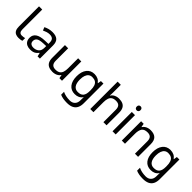

<svg xmlns="http://www.w3.org/2000/svg" viewBox="241 -2145 3770 3770"><g transform="rotate(45 2125.5 -260.0)"><path d="M243 10Q199 10 164.5 -4.5Q130 -19 110 -55.5Q90 -92 90 -157V-714H179V-165Q179 -117 197.5 -93Q216 -69 256 -69Q278 -69 301.5 -72.5Q325 -76 338 -80V-6Q324 1 296.5 5.5Q269 10 243 10Z M636 -545Q734 -545 781 -502Q828 -459 828 -365V0H764L747 -76H743Q720 -47 695.5 -27.5Q671 -8 639.5 1Q608 10 563 10Q515 10 476.5 -7Q438 -24 416 -59.5Q394 -95 394 -149Q394 -229 457 -272.5Q520 -316 651 -320L742 -323V-355Q742 -422 713 -448Q684 -474 631 -474Q589 -474 551 -461.5Q513 -449 480 -433L453 -499Q488 -518 536 -531.5Q584 -545 636 -545ZM662 -259Q562 -255 523.5 -227Q485 -199 485 -148Q485 -103 512.5 -82Q540 -61 583 -61Q651 -61 696 -98.5Q741 -136 741 -214V-262Z M1442 -536V0H1370L1357 -71H1353Q1336 -43 1309 -25Q1282 -7 1250 1.5Q1218 10 1183 10Q1119 10 1075.5 -10.5Q1032 -31 1010 -74Q988 -117 988 -185V-536H1077V-191Q1077 -127 1106 -95Q1135 -63 1196 -63Q1256 -63 1290.5 -85.5Q1325 -108 1339.5 -151.5Q1354 -195 1354 -257V-536Z M1802 -546Q1855 -546 1897.5 -526Q1940 -506 1970 -465H1975L1987 -536H2057V9Q2057 85 2031 136.5Q2005 188 1952 214Q1899 240 1817 240Q1759 240 1710.5 231.5Q1662 223 1624 206V125Q1662 145 1713 156Q1764 167 1822 167Q1891 167 1930.5 126.5Q1970 86 1970 16V-5Q1970 -17 1971 -39.5Q1972 -62 1973 -71H1969Q1941 -30 1899.5 -10Q1858 10 1803 10Q1699 10 1640.5 -63Q1582 -136 1582 -267Q1582 -395 1640.5 -470.5Q1699 -546 1802 -546ZM1814 -472Q1769 -472 1737.5 -448Q1706 -424 1689.5 -378Q1673 -332 1673 -266Q1673 -167 1709.5 -114.5Q1746 -62 1816 -62Q1857 -62 1886 -72.5Q1915 -83 1934 -105.5Q1953 -128 1962 -163Q1971 -198 1971 -246V-267Q1971 -340 1954.5 -385Q1938 -430 1903 -451Q1868 -472 1814 -472Z M2315 -537Q2315 -518 2313.5 -498Q2312 -478 2310 -462H2316Q2333 -490 2359 -508Q2385 -526 2417 -535.5Q2449 -545 2483 -545Q2548 -545 2591.5 -524.5Q2635 -504 2657 -461Q2679 -418 2679 -349V0H2592V-343Q2592 -408 2563 -440Q2534 -472 2472 -472Q2412 -472 2378 -449.5Q2344 -427 2329.5 -383.5Q2315 -340 2315 -277V0H2227V-760H2315Z M2933 -536V0H2845V-536ZM2890 -737Q2910 -737 2925.5 -723.5Q2941 -710 2941 -681Q2941 -653 2925.5 -639Q2910 -625 2890 -625Q2868 -625 2853 -639Q2838 -653 2838 -681Q2838 -710 2853 -723.5Q2868 -737 2890 -737Z M3361 -546Q3457 -546 3506 -499.5Q3555 -453 3555 -349V0H3468V-343Q3468 -408 3439 -440Q3410 -472 3348 -472Q3259 -472 3225 -422Q3191 -372 3191 -278V0H3103V-536H3174L3187 -463H3192Q3210 -491 3236.5 -509.5Q3263 -528 3295 -537Q3327 -546 3361 -546Z M3911 -546Q3964 -546 4006.5 -526Q4049 -506 4079 -465H4084L4096 -536H4166V9Q4166 85 4140 136.5Q4114 188 4061 214Q4008 240 3926 240Q3868 240 3819.5 231.5Q3771 223 3733 206V125Q3771 145 3822 156Q3873 167 3931 167Q4000 167 4039.5 126.5Q4079 86 4079 16V-5Q4079 -17 4080 -39.5Q4081 -62 4082 -71H4078Q4050 -30 4008.5 -10Q3967 10 3912 10Q3808 10 3749.5 -63Q3691 -136 3691 -267Q3691 -395 3749.5 -470.5Q3808 -546 3911 -546ZM3923 -472Q3878 -472 3846.5 -448Q3815 -424 3798.5 -378Q3782 -332 3782 -266Q3782 -167 3818.5 -114.5Q3855 -62 3925 -62Q3966 -62 3995 -72.5Q4024 -83 4043 -105.5Q4062 -128 4071 -163Q4080 -198 4080 -246V-267Q4080 -340 4063.5 -385Q4047 -430 4012 -451Q3977 -472 3923 -472Z"/></g></svg>

Font: utamil85
Style: Book
Weight: 400
Designer: Jelle Bosma - Monotype Design Team
Foundry: Monotype Imaging Inc.
Version: Version 2.003